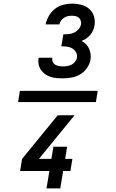

<svg xmlns="http://www.w3.org/2000/svg" viewBox="-20 -873 640 1061"><path d="M80 -309 90 -371H520L510 -309ZM327 -440Q309 -440 292 -441.5Q275 -443 258.5 -448.5Q242 -454 229 -463.5Q216 -473 206.5 -486.5Q197 -500 193.5 -516.5Q190 -533 193 -551L194 -554H269V-553Q267 -541 271.5 -531Q276 -521 285 -515.5Q294 -510 305 -508Q316 -506 327 -506Q339 -506 351.5 -508Q364 -510 375 -515.5Q386 -521 394.5 -531.5Q403 -542 405 -554Q408 -570 400.5 -583.5Q393 -597 380 -605Q367 -613 351 -615Q335 -617 319 -617L330 -683Q344 -683 359.5 -684.5Q375 -686 389 -692.5Q403 -699 414 -711.5Q425 -724 428 -739Q429 -749 426 -759Q423 -769 416 -775Q409 -781 398.5 -783.5Q388 -786 378 -786Q367 -786 356 -784Q345 -782 335 -775.5Q325 -769 317.5 -759Q310 -749 308 -738H232Q237 -762 250 -785Q263 -808 283.5 -824Q304 -840 329 -846.5Q354 -853 378 -853Q404 -853 429.5 -846.5Q455 -840 473.5 -823.5Q492 -807 499.5 -782Q507 -757 502 -731Q500 -717 494 -704Q488 -691 478.5 -680Q469 -669 457 -660.5Q445 -652 431 -647Q445 -639 455.5 -628.5Q466 -618 472 -604.5Q478 -591 480.5 -575Q483 -559 480 -543Q476 -519 460.5 -497Q445 -475 423 -462Q401 -449 376 -444.5Q351 -440 327 -440ZM237 168 253 72H91L102 5L299 -236H392L195 5H264L275 -62H351L340 5H380L369 72H329L313 168Z"/></svg>

Font: Iosevka Custom Medium
Style: Italic
Weight: 500
Italic angle: -9°
Designer: Belleve Invis
Foundry: Belleve Invis
Version: Version 27.0.1